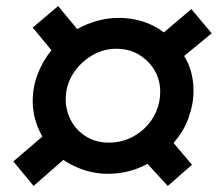

<svg xmlns="http://www.w3.org/2000/svg" viewBox="-20 -636 730 634"><path d="M91 -22 24 -103 120 -185Q105 -211 96.5 -240.5Q88 -270 88 -302Q88 -348 104.5 -391.5Q121 -435 150 -470L88 -545L172 -616L235 -540Q267 -558 302 -567.5Q337 -577 373 -577Q413 -577 451.5 -565Q490 -553 521 -529L612 -606L679 -526L588 -451Q604 -426 611.5 -396.5Q619 -367 619 -337Q619 -292 602.5 -246.5Q586 -201 553 -164L614 -92L534 -22L467 -95Q438 -79 404.5 -70.5Q371 -62 335 -62Q312 -62 286.5 -67Q261 -72 236.5 -82.5Q212 -93 189 -108ZM340 -165Q374 -165 404 -177.5Q434 -190 458 -213Q482 -236 495.5 -267Q509 -298 509 -333Q509 -372 490.5 -403.5Q472 -435 440.5 -454.5Q409 -474 368 -475Q323 -476 284 -453Q245 -430 221 -392Q197 -354 197 -308Q197 -271 214.5 -238Q232 -205 264.5 -185Q297 -165 340 -165Z"/></svg>

Font: MuseoModerno Thin Medium
Style: Italic
Weight: 500
Italic angle: -9°
Version: Version 1.003